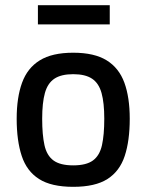

<svg xmlns="http://www.w3.org/2000/svg" viewBox="-20 -716 570 747"><path d="M264.9 10.9Q179.7 10.9 132 -19.5Q84.2 -49.8 64.6 -109.1Q44.9 -168.4 44.9 -254Q44.9 -336.9 65.9 -394.3Q86.8 -451.6 134.8 -481.2Q182.7 -510.9 264.9 -510.9Q347 -510.9 395 -481.2Q442.9 -451.6 463.9 -394.3Q484.8 -336.9 484.8 -254Q484.8 -168.4 465.2 -109.1Q445.6 -49.8 398 -19.5Q350.4 10.9 264.9 10.9ZM264.9 -72.6Q315.7 -72.6 341.8 -91.8Q367.8 -111 376.8 -151.4Q385.7 -191.8 385.7 -254Q385.7 -316 375.1 -354.1Q364.5 -392.2 338.2 -409.8Q311.9 -427.4 264.9 -427.4Q217.8 -427.4 191.6 -409.8Q165.3 -392.2 154.7 -354.1Q144.1 -316 144.1 -254Q144.1 -191.8 153 -151.4Q161.9 -111 188 -91.8Q214.1 -72.6 264.9 -72.6ZM127.5 -621.2V-695.9H407V-621.2Z"/></svg>

Font: TitilliumWeb ExtraLight
Style: Regular
Weight: 400
Designer: Mohamed Gaber, Accademia di Belle Arti di Urbino and others
Foundry: Kief Type Foundry, Accademia di Belle Arti di Urbino and others
Version: Version 3.000; ttfautohint (v1.8.2)